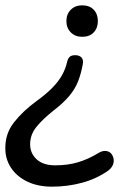

<svg xmlns="http://www.w3.org/2000/svg" viewBox="-43 -511 510 720"><path d="M152 189Q99 189 59.5 170Q20 151 -1.5 118.5Q-23 86 -23 46Q-24 -9 9 -51.5Q42 -94 94 -132Q130 -158 153 -181.5Q176 -205 189.5 -229Q203 -253 209 -280Q212 -292 218.5 -298Q225 -304 239 -304Q255 -304 263 -295Q271 -286 267 -268Q261 -235 250 -206.5Q239 -178 217 -151.5Q195 -125 156 -95Q117 -64 93.5 -35Q70 -6 70 30Q70 64 94.5 86.5Q119 109 164 109Q211 109 249.5 97.5Q288 86 324 64Q340 54 353 55Q366 56 373.5 64.5Q381 73 383 85Q385 97 379.5 109Q374 121 361 130Q318 160 264 174.5Q210 189 152 189ZM265 -373Q239 -373 222.5 -389.5Q206 -406 206 -432Q206 -458 222.5 -474.5Q239 -491 265 -491Q293 -491 308.5 -474.5Q324 -458 324 -432Q324 -406 308.5 -389.5Q293 -373 265 -373Z"/></svg>

Font: Nunito ExtraLight Medium
Style: Italic
Weight: 500
Italic angle: -9°
Version: Version 3.602